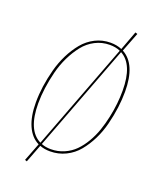

<svg xmlns="http://www.w3.org/2000/svg" viewBox="-163 -890 895 1094"><g transform="rotate(20 285.0 -343.0)"><path d="M433.1 -672.4Q525.4 -622.6 525.4 -456.1Q525.4 -408.7 518.8 -358.4Q512.2 -308.1 498.8 -254.9Q485.4 -201.7 462.2 -155Q439 -108.4 408.4 -71.3Q377.9 -34.2 334 -12.5Q290 9.3 238.8 9.3Q204.1 9.3 176.8 -1.5L134.8 107.9L122.6 103.5L165 -6.3Q118.2 -29.3 93.3 -85.4Q68.4 -141.6 68.4 -226.1Q68.4 -273.4 75.4 -324Q82.5 -374.5 96.4 -427.2Q110.4 -480 133.8 -526.9Q157.2 -573.7 187.7 -610.6Q218.3 -647.5 261 -669.2Q303.7 -690.9 353.5 -690.9Q391.6 -690.9 421.9 -677.7L465.3 -793.9L478.5 -789.6ZM83 -225.6Q83 -62 171.4 -18.6L417 -665.5Q389.6 -677.7 353.5 -677.7Q306.2 -677.7 265.1 -656.5Q224.1 -635.3 195.3 -598.6Q166.5 -562 144.3 -516.4Q122.1 -470.7 109.1 -419.2Q96.2 -367.7 89.6 -319.1Q83 -270.5 83 -225.6ZM238.8 -3.9Q281.7 -3.9 319.1 -20.3Q356.4 -36.6 383.5 -64Q410.6 -91.3 432.6 -128.9Q454.6 -166.5 468.8 -207.5Q482.9 -248.5 492.4 -293.2Q502 -337.9 506.1 -378.2Q510.3 -418.5 510.3 -456.5Q510.3 -615.2 426.8 -660.6L181.6 -14.2Q207 -3.9 238.8 -3.9Z"/></g></svg>

Font: Fira Sans Compressed Hair
Style: Italic
Weight: 100
Width: 3
Italic angle: -8°
Designer: Carrois Corporate & Edenspiekermann AG
Foundry: Carrois Corporate GbR & Edenspiekermann AG
Version: Version 4.203;PS 004.203;hotconv 1.0.88;makeotf.lib2.5.64775